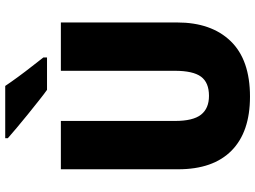

<svg xmlns="http://www.w3.org/2000/svg" viewBox="-141 -826 977 735"><g transform="rotate(-90 347.5 -458.5)"><path d="M629 -269Q629 -138 557.5 -64Q486 10 345 10Q210 10 138.5 -60.5Q67 -131 67 -265V-714H252V-277Q252 -208 276 -177.5Q300 -147 348 -147Q399 -147 421.5 -177.5Q444 -208 444 -278V-714H629ZM386 -927Q400 -906 420.5 -878Q441 -850 461.5 -824Q482 -798 495 -781V-767H371Q354 -779 329 -799Q304 -819 276.5 -841Q249 -863 225 -883.5Q201 -904 186 -917V-927Z"/></g></svg>

Font: Noto Sans Lao UI SemCond Blk
Style: Regular
Weight: 900
Width: 4
Designer: Monotype Design Team
Foundry: Monotype Imaging Inc.
Version: Version 2.000; ttfautohint (v1.8.4.7-5d5b)